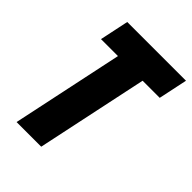

<svg xmlns="http://www.w3.org/2000/svg" viewBox="-206 -817 920 920"><g transform="rotate(45 253.5 -357.0)"><path d="M73 0H240L360 -567H476L507 -714H109L78 -567H193Z"/></g></svg>

Font: Noto Sans ExtraCondensed Black
Style: Italic
Weight: 900
Width: 2
Italic angle: -12°
Designer: Monotype Design Team
Foundry: Monotype Imaging Inc.
Version: Version 2.013